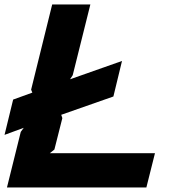

<svg xmlns="http://www.w3.org/2000/svg" viewBox="-24 -830 751 850"><path d="M662.1 -151.9 624 0H6.8L67.9 -246.1L81.1 -264.2L-3.9 -232.9L34.2 -389.2L119.1 -419.9L113.8 -433.1L207 -810.1H376L297.9 -497.1L286.1 -479L516.1 -560.1L478 -402.8L247.1 -321.8L252 -307.1L216.8 -168L196.8 -151.9Z"/></svg>

Font: Sinkin Sans 700 Bold Italic
Style: Bold Italic
Weight: 700
Italic angle: -112°
Designer: Keith Bates
Foundry: K-Type
Version: Sinkin Sans (version 1.0)  by Keith Bates   •   © 2014   www